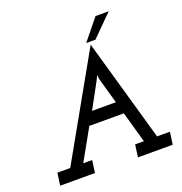

<svg xmlns="http://www.w3.org/2000/svg" viewBox="-153 -1017 1094 1151"><g transform="rotate(-20 394.0 -441.5)"><path d="M474 -750H533Q577 -794 599.5 -816.5Q622 -839 666 -883H582Q555 -850 528 -816.5Q501 -783 474 -750ZM46 -79 35 0H257L268 -79H211L322 -277H542Q556 -227 570 -178Q584 -129 598 -79H542L531 0H753L764 -79H682Q635 -244 589 -405.5Q543 -567 496 -732Q404 -567 312 -405.5Q220 -244 128 -79ZM368 -356Q386 -388 410 -433Q434 -478 449 -505Q454 -514 456 -517.5Q458 -521 470 -548L475 -515L520 -356Z"/></g></svg>

Font: Josefin Slab Thin
Style: Italic
Weight: 100
Italic angle: -12°
Designer: Santiago Orozco
Foundry: Typemade
Version: Version 2.000